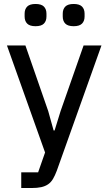

<svg xmlns="http://www.w3.org/2000/svg" viewBox="-20 -747 546 967"><path d="M401 -518H491L266 113Q257 137 247 154Q237 171 222.5 181Q208 191 188 195.5Q168 200 138 200H87V121H172L207 21L15 -518H108L223 -187L250 -90H255L285 -187ZM159 -615Q130 -615 117 -628Q104 -641 104 -664V-678Q104 -701 117 -714Q130 -727 159 -727Q188 -727 201 -714Q214 -701 214 -678V-664Q214 -641 201 -628Q188 -615 159 -615ZM351 -615Q322 -615 309 -628Q296 -641 296 -664V-678Q296 -701 309 -714Q322 -727 351 -727Q380 -727 393 -714Q406 -701 406 -678V-664Q406 -641 393 -628Q380 -615 351 -615Z"/></svg>

Font: IBM Plex Sans Text
Style: Regular
Weight: 450
Designer: Mike Abbink, Paul van der Laan, Pieter van Rosmalen
Foundry: Bold Monday
Version: Version 3.005